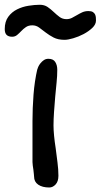

<svg xmlns="http://www.w3.org/2000/svg" viewBox="-31 -788 430 821"><path d="M21 -630.9Q5.4 -630.9 -2.7 -638.7Q-10.7 -646.5 -10.7 -663.6Q-10.7 -695.8 4.4 -716.3Q19.5 -736.8 42.2 -748Q64.9 -759.3 91.1 -763.4Q117.2 -767.6 139.2 -767.6Q158.7 -767.6 172.6 -758.1Q186.5 -748.5 198.7 -736.8Q210.9 -725.1 223.6 -715.6Q236.3 -706.1 253.4 -706.1Q265.6 -706.1 276.4 -711.4Q287.1 -716.8 298.1 -723.4Q309.1 -730 320.8 -735.4Q332.5 -740.7 347.2 -740.7Q359.4 -740.7 366 -736.6Q372.6 -732.4 375.5 -726.3Q378.4 -720.2 378.9 -713.1Q379.4 -706.1 379.4 -700.2Q379.4 -683.6 363.8 -668.7Q348.1 -653.8 326.4 -642.3Q304.7 -630.9 282 -624.3Q259.3 -617.7 245.1 -617.7Q217.3 -617.7 198.5 -627.4Q179.7 -637.2 164.8 -648.7Q149.9 -660.2 136.7 -669.9Q123.5 -679.7 107.4 -679.7Q90.8 -679.7 79.8 -672.1Q68.8 -664.6 60.1 -655.3Q51.3 -646 42.2 -638.4Q33.2 -630.9 21 -630.9ZM114.7 -33.2Q114.7 -35.2 113.8 -43.7Q112.8 -52.2 111.8 -62Q110.4 -70.3 109.1 -80.3Q107.9 -90.3 107.9 -95.2V-270Q107.9 -324.7 112.3 -382.8Q116.7 -440.9 128.9 -493.7V-490.7Q129.4 -495.1 132.8 -502.7Q136.2 -510.3 142.3 -517.8Q148.4 -525.4 156.7 -531Q165 -536.6 175.8 -536.6Q196.8 -536.6 205.3 -522.9Q213.9 -509.3 213.9 -489.7Q213.9 -463.4 210.9 -434.3Q208 -405.3 205.1 -374.5Q202.1 -341.3 200 -309.1Q197.8 -276.9 197.8 -251.5Q197.8 -232.9 200.2 -207.8Q202.6 -182.6 207 -154.8Q210.9 -124.5 214.8 -93.8Q218.8 -63 218.8 -36.6Q218.8 -12.2 206.8 0.7Q194.8 13.7 179.7 13.7Q149.9 13.7 132.3 1.5Q114.7 -10.7 114.7 -33.2Z"/></svg>

Font: Short Stack
Style: Regular
Weight: 400
Designer: James Grieshaber
Foundry: James Grieshaber
Version: Version 1.002